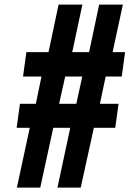

<svg xmlns="http://www.w3.org/2000/svg" viewBox="-20 -830 585 850"><path d="M54.7 0.5H158.2L215.8 -264.2H291L234.4 0.5H337.4L395.5 -264.2H490.2L504.9 -370.6H422.4L447.8 -491.2H519L533.7 -599.1H478.5L523.9 -809.6H418.9L374.5 -599.1H299.8L344.7 -809.6H239.3L194.8 -599.1H96.7L82 -491.2H163.6L138.7 -370.6H68.4L53.7 -264.2H111.8ZM241.7 -370.6 268.6 -491.2H344.2L317.9 -370.6Z"/></svg>

Font: Oswald
Style: Heavy
Weight: 800
Designer: Vernon Adams
Foundry: Vernon Adams
Version: 3.0; ttfautohint (v0.95.6-bc232) -l 8 -r 50 -G 200 -x 0 -w "